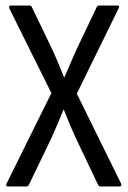

<svg xmlns="http://www.w3.org/2000/svg" viewBox="-20 -675 462 695"><path d="M9 0Q-1 0 4 -11L166 -338L14 -644Q12 -649 13.5 -652Q15 -655 19 -655H87Q93 -655 95 -650L171 -492Q182 -468 192 -443.5Q202 -419 212 -395H213Q224 -420 234.5 -444.5Q245 -469 256 -494L330 -649Q333 -655 339 -655H404Q415 -655 409 -644L258 -336L418 -11Q420 -7 419 -3.5Q418 0 413 0H344Q338 0 335 -6L255 -174Q243 -200 232 -226.5Q221 -253 211 -278H210Q200 -253 188.5 -226.5Q177 -200 166 -175L85 -7Q82 0 76 0Z"/></svg>

Font: Sofia Sans Condensed
Style: Regular
Weight: 400
Designer: Botio Nikoltchev, Ani Petrova
Foundry: lettersoup
Version: Version 4.100